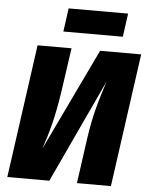

<svg xmlns="http://www.w3.org/2000/svg" viewBox="-60 -948 772 997"><g transform="rotate(5 326.5 -450.0)"><path d="M550 -778 567 -900H257L240 -778ZM653 -695H439L184 -162C214 -249 237 -333 256 -459L290 -695H113L16 0H235L486 -538C454 -438 430 -362 412 -237L379 0H556Z"/></g></svg>

Font: Fira Sans ExtraBold
Style: Italic
Weight: 800
Italic angle: -8°
Designer: bBox Type GmbH & Carrois Corporate GbR & Edenspiekermann AG
Foundry: bBox Type GmbH & Carrois Corporate GbR & Edenspiekermann AG
Version: Version 4.301;PS 004.301;hotconv 1.0.88;makeotf.lib2.5.64775